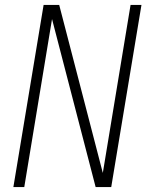

<svg xmlns="http://www.w3.org/2000/svg" viewBox="-20 -755 616 775"><path d="M34 0H78L190 -678L366 0H429L551 -735H507L395 -57L219 -735H156Z"/></svg>

Font: Iosevka Sparkle Extralight
Style: Italic
Weight: 200
Italic angle: -9°
Designer: Belleve Invis
Foundry: Belleve Invis
Version: Version 4.5.0; ttfautohint (v1.8.3)